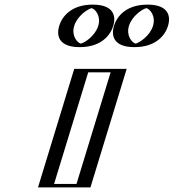

<svg xmlns="http://www.w3.org/2000/svg" viewBox="-20 -811 752 831"><path d="M326.3 -513H503.3L346.5 0H169.5ZM618.3 -791C669.3 -791 697.8 -750 682.2 -699C666.6 -648 613.1 -607 562.1 -607C511.1 -607 482.6 -648 498.2 -699C513.8 -750 567.3 -791 618.3 -791ZM381.3 -791C432.3 -791 460.8 -750 445.2 -699C429.6 -648 376.1 -607 325.1 -607C274.1 -607 245.6 -648 261.2 -699C276.8 -750 330.3 -791 381.3 -791ZM336.8 -498H483.8L336.1 -15H189.1ZM613.7 -776C571 -776 526.3 -741.7 513.2 -699C500.1 -656.3 523.9 -622 566.7 -622C609.4 -622 654.1 -656.3 667.2 -699C680.3 -741.7 656.5 -776 613.7 -776ZM376.7 -776C334 -776 289.3 -741.7 276.2 -699C263.1 -656.3 286.9 -622 329.7 -622C372.4 -622 417.1 -656.3 430.2 -699C443.3 -741.7 419.5 -776 376.7 -776ZM336.8 -498 189.1 -15H336.1L483.8 -498ZM613.7 -776C656.5 -776 680.3 -741.7 667.2 -699C654.1 -656.3 609.4 -622 566.7 -622C523.9 -622 500.1 -656.3 513.2 -699C526.3 -741.7 571 -776 613.7 -776ZM376.7 -776C419.5 -776 443.3 -741.7 430.2 -699C417.1 -656.3 372.4 -622 329.7 -622C286.9 -622 263.1 -656.3 276.2 -699C289.3 -741.7 334 -776 376.7 -776ZM326.3 -513 169.5 0H346.5L503.3 -513ZM618.3 -791C567.3 -791 513.8 -750 498.2 -699C482.6 -648 511.1 -607 562.1 -607C613.1 -607 666.6 -648 682.2 -699C697.8 -750 669.3 -791 618.3 -791ZM381.3 -791C330.3 -791 276.8 -750 261.2 -699C245.6 -648 274.1 -607 325.1 -607C376.1 -607 429.6 -648 445.2 -699C460.8 -750 432.3 -791 381.3 -791ZM361.8 -498H458.8L311.1 -15H214.1ZM613.7 -775.8C629 -772 655.3 -741.7 642.2 -699C629.1 -656 583.7 -625.9 566.7 -622.2C551.5 -626 525.1 -656.3 538.2 -699C551.3 -742 596.7 -772.1 613.7 -775.8ZM376.7 -775.8C392 -772 418.3 -741.7 405.2 -699C392.1 -656 346.7 -625.9 329.7 -622.2C314.5 -626 288.1 -656.3 301.2 -699C314.3 -742 359.7 -772.1 376.7 -775.8ZM301.3 -513 144.5 0H371.5L528.3 -513ZM618.3 -791C524.3 -791 485.2 -738.3 473.2 -699C461.2 -659.7 468 -607 562.1 -607C656.1 -607 695.2 -659.7 707.2 -699C719.2 -738.3 712.4 -791 618.3 -791ZM381.3 -791C287.3 -791 248.2 -738.3 236.2 -699C224.2 -659.7 231 -607 325.1 -607C419.1 -607 458.2 -659.7 470.2 -699C482.2 -738.3 475.4 -791 381.3 -791Z"/></svg>

Font: Hussar Outliner
Style: Obl
Weight: 700
Foundry: Cannot Into Space Fonts
Version: Version 0.92